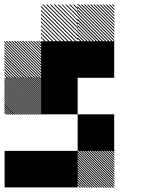

<svg xmlns="http://www.w3.org/2000/svg" viewBox="-21 -855 708 876"><path d="M500.8 -165.8 499.2 -167.5H500.8ZM500.8 -155 488.3 -167.5H494.2L500.8 -160.8ZM500.8 -144.2 477.5 -167.5H483.3L500.8 -150ZM500.8 -133.3 466.7 -167.5H472.5L500.8 -139.2ZM500.8 -122.5 455.8 -167.5H461.7L500.8 -128.3ZM500.8 -111.7 445 -167.5H450.8L500.8 -117.5ZM500.8 -100.8 434.2 -167.5H440L500.8 -106.7ZM500.8 -90 423.3 -167.5H429.2L500.8 -95.8ZM500.8 -79.2 412.5 -167.5H418.3L500.8 -85ZM500.8 -68.3 401.7 -167.5H407.5L500.8 -74.2ZM500.8 -57.5 390.8 -167.5H396.7L500.8 -63.3ZM500.8 -46.7 380 -167.5H385.8L500.8 -52.5ZM500.8 -35.8 369.2 -167.5H375L500.8 -41.7ZM500.8 -25 358.3 -167.5H364.2L500.8 -30.8ZM500.8 -14.2 347.5 -167.5H353.3L500.8 -20ZM500.8 -3.3 336.7 -167.5H342.5L500.8 -9.2ZM494.2 0.8 332.5 -160.8V-166.7L500 0.8ZM483.3 0.8 332.5 -150V-155.8L489.2 0.8ZM472.5 0.8 332.5 -139.2V-145L478.3 0.8ZM461.7 0.8 332.5 -128.3V-134.2L467.5 0.8ZM450.8 0.8 332.5 -117.5V-123.3L456.7 0.8ZM440 0.8 332.5 -106.7V-112.5L445.8 0.8ZM429.2 0.8 332.5 -95.8V-101.7L435 0.8ZM418.3 0.8 332.5 -85V-90.8L424.2 0.8ZM407.5 0.8 332.5 -74.2V-80L413.3 0.8ZM396.7 0.8 332.5 -63.3V-69.2L402.5 0.8ZM385.8 0.8 332.5 -52.5V-58.3L391.7 0.8ZM375 0.8 332.5 -41.7V-47.5L380.8 0.8ZM364.2 0.8 332.5 -30.8V-36.7L370 0.8ZM353.3 0.8 332.5 -20V-25.8L359.2 0.8ZM342.5 0.8 332.5 -9.2V-15L348.3 0.8ZM500.8 -167.5H505L500.8 -171.7ZM167.5 -493.3 160 -500.8H165.8L167.5 -499.2ZM167.5 -484.2 150.8 -500.8H156.7L167.5 -490ZM167.5 -475 141.7 -500.8H147.5L167.5 -480.8ZM167.5 -465.8 132.5 -500.8H138.3L167.5 -471.7ZM167.5 -456.7 123.3 -500.8H129.2L167.5 -462.5ZM167.5 -447.5 114.2 -500.8H120L167.5 -453.3ZM167.5 -438.3 105 -500.8H110.8L167.5 -444.2ZM167.5 -429.2 95.8 -500.8H101.7L167.5 -435ZM167.5 -420 86.7 -500.8H92.5L167.5 -425.8ZM167.5 -410.8 77.5 -500.8H83.3L167.5 -416.7ZM167.5 -401.7 68.3 -500.8H74.2L167.5 -407.5ZM167.5 -392.5 59.2 -500.8H65L167.5 -398.3ZM167.5 -383.3 50 -500.8H55.8L167.5 -389.2ZM167.5 -374.2 40.8 -500.8H46.7L167.5 -380ZM167.5 -365 31.7 -500.8H37.5L167.5 -370.8ZM167.5 -355.8 22.5 -500.8H28.3L167.5 -361.7ZM167.5 -346.7 13.3 -500.8H19.2L167.5 -352.5ZM167.5 -337.5 4.2 -500.8H10L167.5 -343.3ZM163.3 -332.5 -0.8 -496.7 0.8 -500.8 167.5 -334.2ZM154.2 -332.5 -0.8 -487.5V-493.3L160 -332.5ZM145 -332.5 -0.8 -478.3V-484.2L150.8 -332.5ZM135.8 -332.5 -0.8 -469.2V-475L141.7 -332.5ZM126.7 -332.5 -0.8 -460V-465.8L132.5 -332.5ZM117.5 -332.5 -0.8 -450.8V-456.7L123.3 -332.5ZM108.3 -332.5 -0.8 -441.7V-447.5L114.2 -332.5ZM99.2 -332.5 -0.8 -432.5V-438.3L105 -332.5ZM90 -332.5 -0.8 -423.3V-429.2L95.8 -332.5ZM80.8 -332.5 -0.8 -414.2V-420L86.7 -332.5ZM71.7 -332.5 -0.8 -405V-410.8L77.5 -332.5ZM62.5 -332.5 -0.8 -395.8V-401.7L68.3 -332.5ZM53.3 -332.5 -0.8 -386.7V-392.5L59.2 -332.5ZM43.3 -332.5 -0.8 -376.7V-383.3L50 -332.5ZM35 -332.5 -0.8 -368.3V-374.2L40.8 -332.5ZM25.8 -332.5 -0.8 -359.2V-365L31.7 -332.5ZM16.7 -332.5 -0.8 -350V-355.8L22.5 -332.5ZM7.5 -332.5 -0.8 -340.8V-346.7L13.3 -332.5ZM167.5 -655 155 -667.5H160.8L167.5 -660.8ZM167.5 -642.5 142.5 -667.5H148.3L167.5 -648.3ZM167.5 -630 130 -667.5H135.8L167.5 -635.8ZM167.5 -617.5 117.5 -667.5H123.3L167.5 -623.3ZM167.5 -605 105 -667.5H110.8L167.5 -610.8ZM167.5 -592.5 92.5 -667.5H97.5L167.5 -597.5ZM167.5 -580 80 -667.5H85.8L167.5 -585.8ZM167.5 -567.5 67.5 -667.5H73.3L167.5 -573.3ZM167.5 -555 55 -667.5H60.8L167.5 -560.8ZM167.5 -542.5 42.5 -667.5H48.3L167.5 -548.3ZM167.5 -530 30 -667.5H35.8L167.5 -535.8ZM167.5 -517.5 17.5 -667.5H23.3L167.5 -523.3ZM167.5 -505 5 -667.5H10.8L167.5 -510.8ZM160.8 -499.2 -0.8 -660.8V-666.7L166.7 -499.2ZM148.3 -499.2 -0.8 -648.3V-654.2L154.2 -499.2ZM135.8 -499.2 -0.8 -635.8V-641.7L141.7 -499.2ZM123.3 -499.2 -0.8 -623.3V-629.2L129.2 -499.2ZM110.8 -499.2 -0.8 -610.8V-616.7L116.7 -499.2ZM97.5 -499.2 -0.8 -597.5V-604.2L104.2 -499.2ZM85.8 -499.2 -0.8 -585.8V-591.7L91.7 -499.2ZM73.3 -499.2 -0.8 -573.3V-579.2L79.2 -499.2ZM60.8 -499.2 -0.8 -560.8V-566.7L66.7 -499.2ZM48.3 -499.2 -0.8 -548.3V-554.2L54.2 -499.2ZM35.8 -499.2 -0.8 -535.8V-541.7L41.7 -499.2ZM23.3 -499.2 -0.8 -523.3V-529.2L29.2 -499.2ZM10.8 -499.2 -0.8 -510.8V-516.7L16.7 -499.2ZM500.8 -822.5 489.2 -834.2H495L500.8 -828.3ZM500.8 -808.3 475 -834.2H480.8L500.8 -814.2ZM500.8 -794.2 460.8 -834.2H466.7L500.8 -800ZM500.8 -780 446.7 -834.2H452.5L500.8 -785.8ZM500.8 -765.8 432.5 -834.2H438.3L500.8 -771.7ZM500.8 -751.7 418.3 -834.2H424.2L500.8 -757.5ZM500.8 -737.5 404.2 -834.2H410L500.8 -743.3ZM500.8 -723.3 390 -834.2H395.8L500.8 -729.2ZM500.8 -709.2 375.8 -834.2H381.7L500.8 -715ZM500.8 -695 361.7 -834.2H367.5L500.8 -700.8ZM500.8 -680.8 347.5 -834.2H353.3L500.8 -686.7ZM500.8 -666.7 333.3 -834.2H339.2L500.8 -672.5ZM487.5 -665.8 332.5 -820.8V-826.7L493.3 -665.8ZM473.3 -665.8 332.5 -806.7V-812.5L479.2 -665.8ZM459.2 -665.8 332.5 -792.5V-798.3L465 -665.8ZM445 -665.8 332.5 -778.3V-784.2L450.8 -665.8ZM430 -665.8 332.5 -763.3V-770L436.7 -665.8ZM416.7 -665.8 332.5 -750V-755.8L422.5 -665.8ZM402.5 -665.8 332.5 -735.8V-741.7L408.3 -665.8ZM388.3 -665.8 332.5 -721.7V-727.5L394.2 -665.8ZM374.2 -665.8 332.5 -707.5V-713.3L380 -665.8ZM360 -665.8 332.5 -693.3V-699.2L365.8 -665.8ZM345.8 -665.8 332.5 -679.2V-685L351.7 -665.8ZM334.2 -829.2 329.2 -834.2H334.2ZM334.2 -811.7 311.7 -834.2H317.5L334.2 -817.5ZM334.2 -794.2 294.2 -834.2H300L334.2 -800ZM334.2 -776.7 276.7 -834.2H282.5L334.2 -782.5ZM334.2 -759.2 259.2 -834.2H264.2L334.2 -764.2ZM334.2 -741.7 241.7 -834.2H247.5L334.2 -747.5ZM334.2 -724.2 224.2 -834.2H230L334.2 -730ZM334.2 -706.7 206.7 -834.2H212.5L334.2 -712.5ZM334.2 -689.2 189.2 -834.2H195L334.2 -695ZM334.2 -671.7 171.7 -834.2H177.5L334.2 -677.5ZM322.5 -665.8 165.8 -822.5V-828.3L328.3 -665.8ZM305 -665.8 165.8 -805V-810.8L310.8 -665.8ZM287.5 -665.8 165.8 -787.5V-793.3L293.3 -665.8ZM270 -665.8 165.8 -770V-775.8L275.8 -665.8ZM252.5 -665.8 165.8 -752.5V-758.3L258.3 -665.8ZM235 -665.8 165.8 -735V-740.8L240.8 -665.8ZM217.5 -665.8 165.8 -717.5V-723.3L223.3 -665.8ZM200 -665.8 165.8 -700V-705.8L205.8 -665.8ZM182.5 -665.8 165.8 -682.5V-688.3L188.3 -665.8ZM334.2 -834.2H335L334.2 -835ZM166.7 -166.7H333.3V0H166.7ZM0 -166.7H333.3V0H0ZM333.3 -333.3H500V-166.7H333.3ZM166.7 -500H333.3V-333.3H166.7ZM333.3 -666.7H500V-500H333.3ZM166.7 -666.7H500V-500H166.7ZM166.7 -666.7H333.3V-333.3H166.7Z"/></svg>

Font: 0xA000-Pixelated-Mono
Style: Pixelated-Mono
Weight: 400
Version: Version 0.1